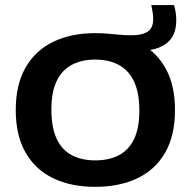

<svg xmlns="http://www.w3.org/2000/svg" viewBox="-20 -734 756 762"><path d="M358 7.5Q262 7.5 191.2 -26.5Q120.5 -60.5 81.5 -128.5Q42.5 -196.5 42.5 -297Q42.5 -398 81.5 -466Q120.5 -534 191.5 -568.2Q262.5 -602.5 358 -602.5Q382 -602.5 406.2 -600.5Q430.5 -598.5 454.2 -596.2Q478 -594 501 -594Q544 -594 566 -608.5Q588 -623 588 -657.5Q588 -671 586 -684Q584 -697 580.5 -714H670.5Q675.5 -697.5 677.5 -683Q679.5 -668.5 679.5 -653Q679.5 -592.5 641.8 -562.8Q604 -533 539 -533L542.5 -558.5Q605 -523.5 639.8 -458Q674.5 -392.5 674.5 -297Q674.5 -196 635.5 -128.2Q596.5 -60.5 525.2 -26.5Q454 7.5 358 7.5ZM358 -97.5Q413 -97.5 452.2 -118.2Q491.5 -139 512.2 -182.5Q533 -226 533 -295Q533 -366 511.8 -410.8Q490.5 -455.5 451.2 -476.5Q412 -497.5 358 -497.5Q304.5 -497.5 265.5 -477Q226.5 -456.5 205.2 -413Q184 -369.5 184 -300Q184 -228 204.8 -183.5Q225.5 -139 264.8 -118.2Q304 -97.5 358 -97.5Z"/></svg>

Font: Encode Sans SC SemiExpanded SemiBold
Style: Regular
Weight: 600
Width: 6
Designer: Multiple Designers
Foundry: Impallari Type
Version: Version 3.002